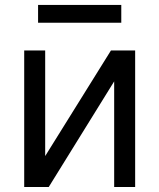

<svg xmlns="http://www.w3.org/2000/svg" viewBox="-20 -747 637 767"><path d="M160.5 -123.6 423.3 -545.5H519.9V0H436.1V-421.9L174.7 0H76.7V-545.5H160.5ZM464.5 -727.3V-656.2H132.1V-727.3Z"/></svg>

Font: Inter UI
Style: Regular
Weight: 400
Designer: Rasmus Andersson
Foundry: rsms
Version: 3.2;8d6f07862